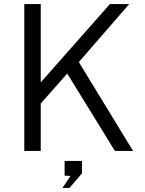

<svg xmlns="http://www.w3.org/2000/svg" viewBox="-20 -743 713 945"><path d="M635 0H545.5L311 -381L180.5 -233.5V0H99.5V-723H180.5V-337.5L521 -723H616L368 -437.5ZM287.5 182 327 123 298 121.5V49H383.5V110L322 182Z"/></svg>

Font: Public Sans Light
Style: Regular
Weight: 300
Designer: The Public Sans Project Authors: Dan O. Williams and USWDS (Libre Franklin designed by Pablo Impallari and Rodrigo Fuenz
Version: Version 1.007